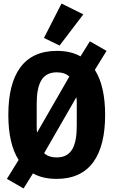

<svg xmlns="http://www.w3.org/2000/svg" viewBox="-20 -997 640 1083"><path d="M300 12C487 12 573 -121 573 -349C573 -456 554 -542 515 -603L581 -710L487 -764L434 -679C397 -700 353 -710 300 -710C113 -710 27 -577 27 -349C27 -242 46 -156 85 -95L19 12L113 66L166 -19C203 2 247 12 300 12ZM187 -288V-410C187 -522 215 -589 300 -589C330 -589 354 -581 371 -565L189 -249C187 -262 187 -274 187 -288ZM300 -109C270 -109 246 -117 229 -133L411 -449C413 -435 413 -424 413 -410V-288C413 -176 385 -109 300 -109ZM450 -916 327 -977 228 -783 316 -740Z"/></svg>

Font: IBM Plex Mono
Style: Bold
Weight: 700
Monospace: yes
Designer: Mike Abbink, Paul van der Laan, Pieter van Rosmalen
Foundry: Bold Monday
Version: Version 2.004